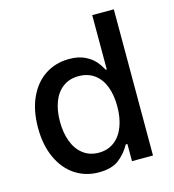

<svg xmlns="http://www.w3.org/2000/svg" viewBox="-107 -797 812 897"><g transform="rotate(-15 299.0 -348.0)"><path d="M40 -263.7Q40 -348.1 68.6 -409.9Q97.2 -471.7 147.7 -504.4Q198.2 -537.1 262.7 -537.1Q308.1 -537.1 338.6 -522.2Q369.1 -507.3 386 -487.8Q402.8 -468.3 416 -444.3H420.9V-707H525.4V0H423.8V-83H416Q394.5 -43.9 359.9 -16.6Q325.2 10.7 261.7 10.7Q197.8 10.7 147.5 -22.5Q97.2 -55.7 68.6 -117.9Q40 -180.2 40 -263.7ZM423.8 -265.6Q423.8 -321.3 407.7 -362.3Q391.6 -403.3 360.4 -425.8Q329.1 -448.2 285.2 -448.2Q240.2 -448.2 209 -424.8Q177.7 -401.4 162.1 -360.1Q146.5 -318.8 146.5 -265.6Q146.5 -211.4 162.4 -168.9Q178.2 -126.5 209.7 -102.3Q241.2 -78.1 285.2 -78.1Q328.6 -78.1 359.9 -101.6Q391.1 -125 407.5 -167.5Q423.8 -210 423.8 -265.6Z"/></g></svg>

Font: Pretendard JP Medium
Style: Regular
Weight: 500
Designer: Base glyphs from Inter by Rasmus Andersson; Hangeul glyphs from Noto Sans CJK(Source Han Sans) by Jang Soo-young and Kan
Foundry: Kil Hyung-jin
Version: Version 1.309